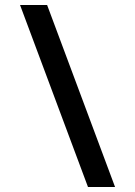

<svg xmlns="http://www.w3.org/2000/svg" viewBox="-20 -740 540 766"><path d="M439 6H331L60 -720H168Z"/></svg>

Font: Noto Sans Mono ExtraCondensed
Style: Bold
Weight: 700
Width: 2
Designer: Monotype Design Team
Foundry: Monotype Imaging Inc.
Version: Version 2.014